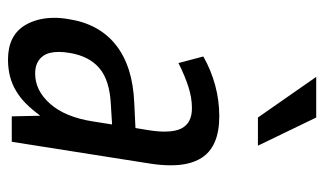

<svg xmlns="http://www.w3.org/2000/svg" viewBox="-183 -607 799 473"><g transform="rotate(90 216.5 -370.5)"><path d="M279.3 -200.7 286.6 -247.1 237.3 -244.1Q177.7 -241.2 147.9 -215.8Q118.2 -190.4 110.4 -142.6Q107.9 -127.9 107.9 -116.2Q107.9 -91.8 117.2 -78.1Q131.3 -57.6 161.1 -57.6Q203.1 -57.6 235.4 -94.2Q268.6 -131.3 279.3 -200.7ZM266.6 -511.2Q341.3 -511.2 369.1 -467.3Q387.7 -438 387.2 -390.1Q387.2 -366.7 382.8 -339.4L329.6 -2L329.1 0H327.6H268.1H266.6V-1.5L265.1 -70.3Q250 -49.8 235.4 -35.2Q220.7 -20.5 204.1 -10.7Q171.4 9.3 126.5 9.3Q66.9 9.3 41.5 -33.7Q23.9 -64 23.9 -105Q23.9 -122.1 27.3 -141.1Q39.1 -216.3 91.8 -257.3Q144.5 -298.3 234.4 -301.8L295.4 -304.7L300.3 -334.5Q304.2 -357.9 304.2 -376.5Q304.2 -403.8 295.9 -418.9Q282.2 -444.3 245.6 -443.8Q220.7 -443.8 193.8 -435.1Q166.5 -426.3 137.2 -411.6L135.3 -410.6L134.8 -412.6L119.6 -470.2L119.1 -471.7L120.6 -472.7Q152.3 -490.7 189.7 -501Q227.1 -511.2 266.6 -511.2ZM338.9 -606.4H269.5L169.4 -750H269.5Z"/></g></svg>

Font: MAUL Condensed Italic
Style: Condenced Regular Italic
Weight: 400
Italic angle: -12°
Designer: MAUL
Version: Version 1.0; 2020; ttfautohint (v1.8.3)